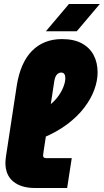

<svg xmlns="http://www.w3.org/2000/svg" viewBox="-20 -938 518 958"><path d="M154 0Q86 0 46.5 -32Q7 -64 7 -126Q7 -134 8 -142Q9 -150 10 -159L64 -513Q73 -569 92 -612Q111 -655 139.5 -684Q168 -713 205.5 -728Q243 -743 289 -743Q349 -743 388.5 -721.5Q428 -700 447.5 -662.5Q467 -625 467 -577Q467 -535 450.5 -490Q434 -445 400.5 -401Q367 -357 316 -318.5Q265 -280 196 -251L211 -403Q241 -421 262.5 -447.5Q284 -474 295 -501Q306 -528 306 -548Q306 -561 301 -568.5Q296 -576 285 -576Q274 -576 264.5 -566.5Q255 -557 251 -534L198 -186Q197 -177 196 -171.5Q195 -166 195 -162Q195 -155 199 -152Q203 -149 210 -149H338L315 0ZM209 -782 324 -918H478L363 -782Z"/></svg>

Font: MuseoModerno Black
Style: Italic
Weight: 900
Italic angle: -9°
Designer: Pablo Cosgaya, Héctor Gatti, Marcela Romero, and the Authors of The MuseoModerno Project.
Foundry: Omnibus-Type Team
Version: Version 1.003